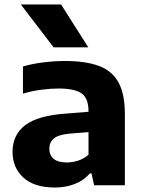

<svg xmlns="http://www.w3.org/2000/svg" viewBox="-20 -828 638 858"><path d="M225.5 10Q133.5 10 84.8 -34.2Q36 -78.5 36 -149Q36 -225.5 92.8 -268.8Q149.5 -312 276 -320.5L375.5 -328.5V-330.5Q375.5 -388.5 344.8 -410.5Q314 -432.5 241 -432.5Q207.5 -432.5 164.5 -427Q121.5 -421.5 82.5 -409.5V-531Q125.5 -543.5 176 -549.5Q226.5 -555.5 269.5 -555.5Q362.5 -555.5 421.8 -533.5Q481 -511.5 509.5 -459.8Q538 -408 538 -318.5V0H400.5L389 -53H381.5Q354 -21 313.2 -5.5Q272.5 10 225.5 10ZM200.5 -163.5Q200.5 -134.5 219.8 -118.2Q239 -102 278.5 -102Q303 -102 328.5 -110Q354 -118 375.5 -136.5V-237.5L292 -231Q242 -226.5 221.2 -209.5Q200.5 -192.5 200.5 -163.5ZM219.5 -616.5 73 -808H253L374.5 -616.5Z"/></svg>

Font: Encode Sans SmExp
Style: Bold
Weight: 700
Width: 6
Designer: Multiple Designers
Foundry: Impallari Type
Version: Version 3.002; ttfautohint (v1.8.3) -l 8 -r 50 -G 200 -x 14 